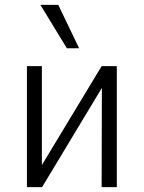

<svg xmlns="http://www.w3.org/2000/svg" viewBox="-20 -764 587 784"><path d="M90 0V-494H151V-80H145L395 -494H457V0H395L396 -415H402L152 0ZM253 -567 145 -744H218L303 -567Z"/></svg>

Font: Nunito Sans 7pt Condensed Light
Style: Regular
Weight: 300
Width: 3
Designer: Vernon Adams
Foundry: Vernon Adams
Version: Version 3.101;gftools[0.9.27]